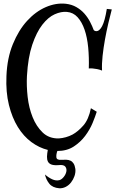

<svg xmlns="http://www.w3.org/2000/svg" viewBox="-20 -764 638 1061"><path d="M318.4 119.1Q333 118.2 346.2 118.7Q359.4 119.1 369.6 124Q379.9 128.9 386.7 139.6Q393.6 150.4 396.5 169.9Q398.4 189.5 391.6 209Q384.8 228.5 372.6 244.1Q360.4 259.8 343.3 268.6Q326.2 277.3 307.6 276.4Q270.5 273.4 252.4 251Q234.4 228.5 228.5 200.2Q247.1 216.8 268.1 226.6Q289.1 236.3 308.6 231.4Q321.3 227.5 332.5 213.4Q343.8 199.2 346.7 183.6Q349.6 168 340.8 156.7Q332 145.5 304.7 148.4Q279.3 150.4 265.1 145.5Q251 140.6 245.1 129.4Q239.3 118.2 239.7 101.6Q240.2 85 244.1 64.5Q196.3 52.7 153.3 21Q110.4 -10.7 78.6 -62Q46.9 -113.3 29.3 -184.1Q11.7 -254.9 15.6 -343.8Q19.5 -443.4 51.3 -520.5Q83 -597.7 129.9 -648.9Q176.8 -700.2 232.9 -724.6Q289.1 -749 343.8 -743.2Q377 -739.3 402.3 -724.6Q427.7 -710 446.3 -689Q464.8 -668 477.5 -643.6Q490.2 -619.1 498 -597.7Q503.9 -591.8 510.7 -591.8Q529.3 -590.8 544.4 -619.6Q559.6 -648.4 570.3 -714.8L597.7 -711.9Q588.9 -678.7 578.6 -635.3Q568.4 -591.8 560.1 -545.9Q551.8 -500 546.9 -455.1Q542 -410.2 543.9 -374Q529.3 -379.9 516.1 -382.3Q502.9 -384.8 492.2 -385.7Q480.5 -386.7 470.7 -385.7Q472.7 -446.3 467.3 -502Q461.9 -557.6 447.3 -600.1Q432.6 -642.6 408.7 -668.9Q384.8 -695.3 349.6 -698.2Q318.4 -701.2 282.2 -685.1Q246.1 -668.9 213.9 -627.4Q181.6 -585.9 158.2 -516.6Q134.8 -447.3 128.9 -343.8Q126 -289.1 132.8 -228.5Q139.6 -168 160.2 -116.7Q180.7 -65.4 215.8 -31.7Q251 2 304.7 1Q345.7 -2 380.9 -20.5Q411.1 -37.1 440.4 -70.3Q469.7 -103.5 482.4 -166L514.6 -146.5Q506.8 -121.1 491.7 -84.5Q476.6 -47.9 450.7 -13.2Q424.8 21.5 387.2 45.9Q349.6 70.3 296.9 70.3Q290 88.9 291.5 105Q293 121.1 318.4 119.1Z"/></svg>

Font: Mystery Quest
Style: Regular
Weight: 400
Designer: Squid
Foundry: Font Diner, Inc DBA Sideshow
Version: Version 1.000